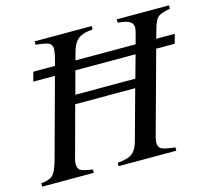

<svg xmlns="http://www.w3.org/2000/svg" viewBox="-104 -767 969 881"><g transform="rotate(-15 380.5 -326.5)"><path d="M769 -653V-637Q725 -629 711 -617Q697 -605 685 -563L673 -520H761L749 -476H661L553 -82Q550 -70 550 -58Q550 -37 565 -29Q580 -21 629 -16V0H355V-16Q406 -20 426.5 -37Q447 -54 457 -93L521 -326H236L170 -82Q167 -71 167 -60Q167 -38 179.5 -30Q192 -22 237 -16V0H-8V-16Q33 -20 48.5 -36Q64 -52 78 -102L180 -476H77L89 -520H192Q208 -577 208 -596Q208 -617 193.5 -624.5Q179 -632 131 -637V-653H402V-637Q357 -634 335 -618Q313 -602 302 -566L289 -520H575Q593 -582 593 -595Q593 -614 577 -624Q561 -634 521 -637V-653ZM563 -476H277L248 -368H533Z"/></g></svg>

Font: STIX
Style: Italic
Weight: 400
Italic angle: -16.33°
Designer: MicroPress Inc., with final additions and corrections provided by Coen Hoffman, Elsevier (retired)
Version: Version 1.1.1